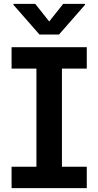

<svg xmlns="http://www.w3.org/2000/svg" viewBox="-20 -971 508 991"><path d="M427.9 0H39.8V-110.4H168V-616.8H39.8V-727.3H427.9V-616.8H299.7V-110.4H427.9ZM284.4 -792.6H183.9L49.4 -946V-951H161.9L234 -860.1L306.1 -951H418.7V-946Z"/></svg>

Font: Linik Sans SemiBold
Style: Regular
Weight: 600
Designer: Fonts by Rasmus Andersson / Changes by Cristiano Sobral with parts from Marc Monis
Foundry: rsms
Version: Version 3.020; ttfautohint (v1.6)